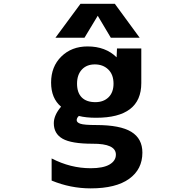

<svg xmlns="http://www.w3.org/2000/svg" viewBox="-20 -784 1040 1033"><path d="M394.5 -334Q394.5 -285.2 419.9 -259.8Q445.3 -234.4 493.2 -234.4Q537.1 -234.4 564 -260.7Q590.8 -287.1 590.8 -334Q590.8 -382.8 562.5 -410.2Q534.2 -437.5 490.2 -437.5Q446.3 -437.5 420.4 -409.7Q394.5 -381.8 394.5 -334ZM746.1 37.1Q746.1 127 674.8 178.2Q603.5 229.5 467.8 229.5Q359.4 229.5 257.8 187.5V68.4Q359.4 121.1 467.8 121.1Q535.2 121.1 569.3 101.1Q603.5 81.1 603.5 47.9Q603.5 -11.7 477.5 -10.7Q364.3 -10.7 316.9 -37.6Q269.5 -64.5 269.5 -121.1Q269.5 -164.1 308.6 -210Q254.9 -254.9 254.9 -339.8Q254.9 -425.8 310.1 -480Q365.2 -534.2 451.2 -534.2Q547.9 -534.2 607.4 -475.6L609.4 -523.4H740.2V-336.9Q740.2 -150.4 497.1 -150.4Q442.4 -150.4 404.3 -160.2Q392.6 -149.4 392.6 -137.7Q392.6 -125 412.6 -118.2Q432.6 -111.3 497.1 -111.3Q627 -111.3 686.5 -74.7Q746.1 -38.1 746.1 37.1ZM505.9 -699.2 434.6 -581.1H278.3L413.1 -763.7H597.7L731.4 -581.1H576.2Z"/></svg>

Font: GenEi Gothic M Regular
Style: Bold
Weight: 700
Designer: o_tamon (Modified); [Source Han Sans]
Ryoko NISHIZUKA  (kana & ideographs); Paul D. Hunt (Latin, Greek & Cyrillic); Wenl
Version: Version 1.1a;Original Version 1.004